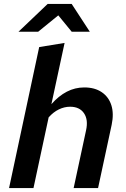

<svg xmlns="http://www.w3.org/2000/svg" viewBox="-20 -955 640 975"><path d="M26 0 179 -716 308 -737 241 -426Q278 -468 319.5 -489.5Q361 -511 408 -511Q461 -511 496.5 -487Q532 -463 545.5 -420.5Q559 -378 547 -321L478 0H354L417 -293Q429 -347 406.5 -380Q384 -413 336 -413Q307 -413 279 -399.5Q251 -386 227 -359L150 0ZM74 -794 222 -935H344L436 -794H344L276 -877L174 -794Z"/></svg>

Font: Red Hat Mono SemiBold
Style: Italic
Weight: 600
Italic angle: -12°
Monospace: yes
Designer: Pentagram, MCKL
Foundry: MCKL
Version: Version 1.030